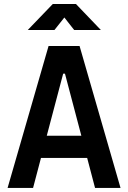

<svg xmlns="http://www.w3.org/2000/svg" viewBox="-20 -918 626 938"><path d="M17.1 0 217.3 -693.4H368.7L568.8 0H444.3L405.8 -146.5H180.2L141.6 0ZM208.5 -254.9H377.4L297.4 -558.1H288.6ZM115.7 -771.5 237.8 -898.4H351.1L472.7 -771.5H342.3L294.4 -832.5L246.1 -771.5Z"/></svg>

Font: Cascadia Code SemiBold
Style: Regular
Weight: 600
Monospace: yes
Designer: Aaron Bell
Foundry: Saja Typeworks
Version: Version 2404.023; ttfautohint (v1.8.4)